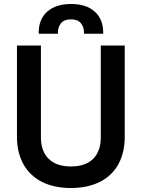

<svg xmlns="http://www.w3.org/2000/svg" viewBox="-20 -928 711 962"><path d="M335 14Q251 14 190.5 -16.5Q130 -47 97.5 -105Q65 -163 65 -243V-700H185V-240Q185 -170 224 -132Q263 -94 335 -94Q408 -94 446.5 -132Q485 -170 485 -240V-700H605V-243Q605 -163 573 -105Q541 -47 480 -16.5Q419 14 335 14ZM174 -759V-765Q174 -832 217 -870Q260 -908 336 -908Q412 -908 454.5 -870Q497 -832 497 -765V-759H401V-763Q401 -792 385.5 -811.5Q370 -831 336 -831Q301 -831 285.5 -811.5Q270 -792 270 -763V-759Z"/></svg>

Font: Space Grotesk SemiBold
Style: Regular
Weight: 600
Designer: Florian Karsten
Foundry: Florian Karsten
Version: Version 2.000